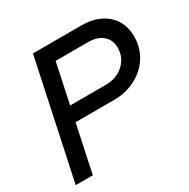

<svg xmlns="http://www.w3.org/2000/svg" viewBox="-158 -846 978 992"><g transform="rotate(-30 331.0 -350.0)"><path d="M16 0 165 -700H456Q549 -700 605.5 -649.5Q662 -599 662 -515Q662 -465 643 -422.5Q624 -380 590 -349Q556 -318 509.5 -300Q463 -282 409 -282H178L118 0ZM440 -608H247L197 -371H408Q474 -371 516.5 -409.5Q559 -448 559 -507Q559 -554 527 -581Q495 -608 440 -608Z"/></g></svg>

Font: Red Hat Display Medium
Style: Italic
Weight: 500
Italic angle: -12°
Designer: Pentagram / MCKL
Foundry: Pentagram / MCKL
Version: Version 1.003; Red Hat Display Medium Italic